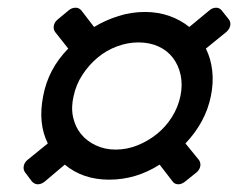

<svg xmlns="http://www.w3.org/2000/svg" viewBox="-20 -549 629 498"><path d="M51 -134 104 -177Q78 -229 92 -300Q105 -370 157 -423L123 -466Q118 -473 119.5 -482Q121 -491 129 -498L158 -522Q166 -529 176 -529Q185 -529 191 -522L224 -479Q254 -497 287.5 -507.5Q321 -518 356 -518Q390 -518 419.5 -507.5Q449 -497 471 -479L523 -522Q531 -529 541 -529Q549 -529 555 -522L574 -498Q579 -491 577 -482Q575 -473 567 -466L514 -423Q527 -397 530.5 -365.5Q534 -334 527 -300Q520 -265 503 -234Q486 -203 461 -177L496 -134Q501 -127 499.5 -118Q498 -109 490 -102L460 -78Q451 -71 443 -71Q433 -71 428 -78L394 -122Q333 -83 263 -83Q195 -83 148 -122L96 -78Q87 -71 78 -71Q70 -71 63 -78L45 -102Q40 -109 41.5 -118Q43 -127 51 -134ZM280 -161Q309 -161 336.5 -172Q364 -183 387 -201.5Q410 -220 426 -245.5Q442 -271 448 -300Q454 -329 448.5 -354.5Q443 -380 428.5 -399Q414 -418 391 -428.5Q368 -439 339 -439Q311 -439 283 -428.5Q255 -418 232.5 -399Q210 -380 193.5 -354.5Q177 -329 171 -300Q164 -271 169.5 -245.5Q175 -220 190 -201.5Q205 -183 228.5 -172Q252 -161 280 -161Z"/></svg>

Font: SVN-Rubik
Style: Italic
Weight: 400
Italic angle: -12°
Designer: Hubert and Fischer
Foundry: Hubert & Fischer
Version: Version 2.101; ttfautohint (v1.8.3)